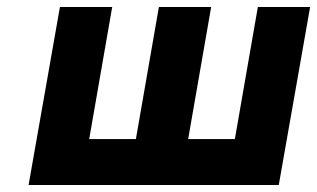

<svg xmlns="http://www.w3.org/2000/svg" viewBox="-20 -531 910 551"><path d="M62 0 152 -511H302L236 -132H370L436 -511H586L520 -132H654L720 -511H870L780 0Z"/></svg>

Font: Overpass Black
Style: Italic
Weight: 900
Italic angle: -10°
Designer: Delve Withrington, Dave Bailey, Thomas Jockin
Foundry: Delve Fonts LLC
Version: Version 4.000